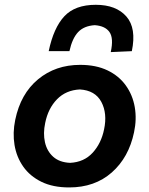

<svg xmlns="http://www.w3.org/2000/svg" viewBox="-20 -788 638 820"><path d="M275.5 12.5Q206 12.5 157 -11.5Q108 -35.5 79.2 -76.5Q50.5 -117.5 42 -169Q33.5 -220.5 45 -276Q68 -387.5 142.5 -449.2Q217 -511 322.5 -511Q390 -511 439 -487.5Q488 -464 517.2 -423.2Q546.5 -382.5 555.5 -330.8Q564.5 -279 552.5 -223Q530 -115.5 457.5 -51.5Q385 12.5 275.5 12.5ZM279.5 -92.5Q339 -95.5 375.8 -135.8Q412.5 -176 424.5 -235.5Q439 -303.5 412.8 -352.8Q386.5 -402 321 -406Q261.5 -403 223.5 -364Q185.5 -325 173 -263Q163.5 -218.5 172 -180.5Q180.5 -142.5 207.2 -118.5Q234 -94.5 279.5 -92.5ZM453 -565.5Q466 -625 447.5 -651.2Q429 -677.5 384.5 -680.5Q338.5 -677.5 313.5 -650.8Q288.5 -624 276.5 -569.5H188Q209 -669.5 254.8 -718.5Q300.5 -767.5 389 -767.5Q476 -767.5 519.8 -717.5Q563.5 -667.5 543 -569.5Z"/></svg>

Font: Commissioner Loud SemiBold
Style: Italic
Weight: 600
Italic angle: -12°
Designer: Kostas Bartsokas
Foundry: Kostas Bartsokas
Version: Version 1.000; ttfautohint (v1.8.3)